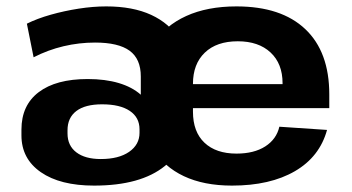

<svg xmlns="http://www.w3.org/2000/svg" viewBox="-20 -570 1101 600"><path d="M274 10Q168 10 107.5 -32Q47 -74 47 -147V-165Q47 -241 101 -282Q155 -323 254 -323Q309 -323 351 -310.5Q393 -298 420 -274V-331Q420 -386 385 -411.5Q350 -437 277 -437Q227 -437 178.5 -425.5Q130 -414 85 -391L64 -496Q96 -512 138.5 -524Q181 -536 226 -543Q271 -550 312 -550Q395 -550 452.5 -523.5Q510 -497 541 -447Q572 -397 572 -326L571 -232Q571 -113 495.5 -51.5Q420 10 274 10ZM295 -73Q351 -73 383.5 -95.5Q416 -118 416 -155V-166Q416 -203 385.5 -223.5Q355 -244 299 -244Q246 -244 218.5 -223Q191 -202 191 -163V-153Q191 -115 218.5 -94Q246 -73 295 -73ZM705 10Q617 10 554.5 -19.5Q492 -49 458.5 -104.5Q425 -160 425 -238V-302Q425 -379 460.5 -434.5Q496 -490 562 -520Q628 -550 719 -550Q859 -550 934 -479Q1009 -408 1009 -275V-232H554V-307H885L863 -279V-310Q863 -371 825.5 -406Q788 -441 723 -441Q657 -441 620 -405.5Q583 -370 583 -308V-221Q583 -158 619 -124Q655 -90 719 -90Q774 -90 809 -112.5Q844 -135 853 -174L1002 -164Q979 -80 901.5 -35Q824 10 705 10Z"/></svg>

Font: Pathway Extreme 28pt
Style: Bold
Weight: 700
Designer: Eduardo Rodriguez Tunni
Foundry: Eduardo Rodriguez Tunni
Version: Version 1.001;gftools[0.9.26]